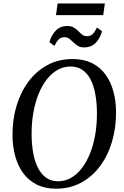

<svg xmlns="http://www.w3.org/2000/svg" viewBox="-20 -1100 728 1130"><path d="M310 10.5Q245 10.5 196.8 -13.5Q148.5 -37.5 117 -80.2Q85.5 -123 69.8 -180Q54 -237 53.5 -303Q53 -396.5 77.5 -477.8Q102 -559 148.5 -621Q195 -683 260.5 -717.8Q326 -752.5 407 -752.5Q473.5 -752.5 521.5 -728.5Q569.5 -704.5 600.8 -661.5Q632 -618.5 647.2 -562.5Q662.5 -506.5 663 -442Q663.5 -349 639.5 -267Q615.5 -185 569.2 -122.8Q523 -60.5 457.5 -25Q392 10.5 310 10.5ZM321.5 -33Q363 -33 398.5 -53.5Q434 -74 462.2 -111Q490.5 -148 510.5 -198.5Q530.5 -249 540.8 -309.5Q551 -370 550.5 -436Q550 -498 540.5 -548.2Q531 -598.5 512 -634.2Q493 -670 464 -689.2Q435 -708.5 395 -708.5Q354 -708.5 318.5 -688.5Q283 -668.5 254.8 -632Q226.5 -595.5 206.5 -545.5Q186.5 -495.5 176 -435.2Q165.5 -375 166 -308Q166.5 -246 176.2 -195.2Q186 -144.5 205.5 -108.2Q225 -72 254 -52.5Q283 -33 321.5 -33ZM476 -821Q453 -821 438 -830.2Q423 -839.5 411.2 -851.2Q399.5 -863 387.5 -872Q375.5 -881 360 -881Q337.5 -881 324.2 -866.8Q311 -852.5 300.5 -830L270.5 -852Q282.5 -894 309 -920.5Q335.5 -947 375 -947Q399 -947 414.2 -938Q429.5 -929 441 -917Q452.5 -905 464 -896Q475.5 -887 491.5 -887Q513.5 -887 526.5 -900.5Q539.5 -914 550.5 -938L580.5 -916Q568.5 -872.5 542.2 -846.8Q516 -821 476 -821ZM319 -1079.5H597L587.5 -1011H309.5Z"/></svg>

Font: Merriweather 60pt
Style: Italic
Weight: 400
Italic angle: -7.8°
Version: Version 2.101